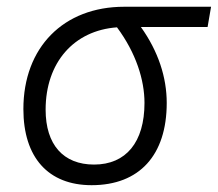

<svg xmlns="http://www.w3.org/2000/svg" viewBox="-20 -539 645 569"><path d="M251.5 9.8C393.1 9.8 474.1 -79.1 474.1 -233.9C474.1 -309.6 449.2 -386.7 397.5 -459H595.2L605.5 -519H348.1C168 -519 49.3 -398.4 49.3 -215.8C49.3 -72.3 123 9.8 251.5 9.8ZM326.7 -458C383.3 -381.8 408.2 -301.8 408.2 -233.9C408.2 -117.7 353.5 -51.3 258.8 -51.3C167.5 -51.3 115.2 -110.4 115.2 -213.9C115.2 -353.5 198.7 -448.7 326.7 -458Z"/></svg>

Font: Cascadia Mono NF Light
Style: Italic
Weight: 300
Italic angle: -10°
Monospace: yes
Designer: Aaron Bell
Foundry: Saja Typeworks
Version: Version 2404.023